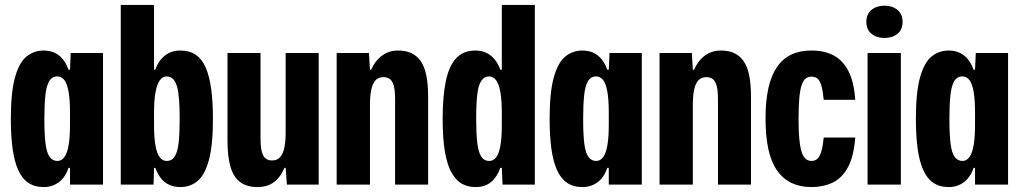

<svg xmlns="http://www.w3.org/2000/svg" viewBox="-20 -749 4146 779"><path d="M157 10Q120 10 94.5 -7.5Q69 -25 53.5 -60Q38 -95 31 -146.5Q24 -198 24 -267Q24 -375 41 -435.5Q58 -496 88 -520Q118 -544 157 -544Q183 -544 202.5 -534.5Q222 -525 235.5 -508Q249 -491 258 -466H264L267 -534H398V0H264V-68H258Q245 -29 218.5 -9.5Q192 10 157 10ZM213 -96Q230 -96 241.5 -112Q253 -128 258.5 -160.5Q264 -193 264 -242V-292Q264 -346 258 -378.5Q252 -411 240.5 -425Q229 -439 213 -439Q191 -439 179.5 -419.5Q168 -400 164 -361.5Q160 -323 160 -267Q160 -206 164.5 -168Q169 -130 181 -113Q193 -96 213 -96Z M712 10Q687 10 667 1Q647 -8 633.5 -25Q620 -42 610 -68H605L603 0H470V-729H605V-466H610Q623 -503 649 -523.5Q675 -544 712 -544Q749 -544 774.5 -526.5Q800 -509 815 -474Q830 -439 837 -387Q844 -335 844 -267Q844 -160 827.5 -99.5Q811 -39 781.5 -14.5Q752 10 712 10ZM656 -96Q678 -96 689.5 -115Q701 -134 705 -172Q709 -210 709 -267Q709 -313 706.5 -345.5Q704 -378 698 -398.5Q692 -419 681.5 -429Q671 -439 656 -439Q639 -439 627.5 -422Q616 -405 610.5 -372.5Q605 -340 605 -292V-242Q605 -189 611 -157Q617 -125 628.5 -110.5Q640 -96 656 -96Z M1025 10Q983 10 956 -9Q929 -28 916 -69.5Q903 -111 903 -178V-534H1037V-189Q1037 -153 1042.5 -133Q1048 -113 1058.5 -105.5Q1069 -98 1084 -98Q1105 -98 1117 -112Q1129 -126 1134 -151.5Q1139 -177 1139 -212V-534H1273V0H1144L1139 -68H1134Q1119 -31 1092 -10.5Q1065 10 1025 10Z M1346 0V-534H1477L1481 -466H1486Q1502 -503 1530 -523.5Q1558 -544 1595 -544Q1627 -544 1650 -533Q1673 -522 1688 -499.5Q1703 -477 1710 -441.5Q1717 -406 1717 -356V0H1583V-345Q1583 -382 1577.5 -401.5Q1572 -421 1561.5 -428.5Q1551 -436 1536 -436Q1515 -436 1503 -422.5Q1491 -409 1486 -383.5Q1481 -358 1481 -322V0Z M1909 10Q1879 10 1855 -3Q1831 -16 1813 -47Q1795 -78 1785.5 -131.5Q1776 -185 1776 -267Q1776 -359 1789 -420.5Q1802 -482 1831 -513Q1860 -544 1909 -544Q1934 -544 1953.5 -534.5Q1973 -525 1987 -508Q2001 -491 2010 -466H2016V-729H2150V0H2019L2016 -68H2010Q1997 -31 1972.5 -10.5Q1948 10 1909 10ZM1965 -96Q1981 -96 1992.5 -110Q2004 -124 2010 -156.5Q2016 -189 2016 -242V-292Q2016 -341 2010.5 -373.5Q2005 -406 1993.5 -422.5Q1982 -439 1965 -439Q1945 -439 1933 -421.5Q1921 -404 1916.5 -366.5Q1912 -329 1912 -267Q1912 -211 1916 -173Q1920 -135 1931.5 -115.5Q1943 -96 1965 -96Z M2343 10Q2306 10 2280.5 -7.5Q2255 -25 2239.5 -60Q2224 -95 2217 -146.5Q2210 -198 2210 -267Q2210 -375 2227 -435.5Q2244 -496 2274 -520Q2304 -544 2343 -544Q2369 -544 2388.5 -534.5Q2408 -525 2421.5 -508Q2435 -491 2444 -466H2450L2453 -534H2584V0H2450V-68H2444Q2431 -29 2404.5 -9.5Q2378 10 2343 10ZM2399 -96Q2416 -96 2427.5 -112Q2439 -128 2444.5 -160.5Q2450 -193 2450 -242V-292Q2450 -346 2444 -378.5Q2438 -411 2426.5 -425Q2415 -439 2399 -439Q2377 -439 2365.5 -419.5Q2354 -400 2350 -361.5Q2346 -323 2346 -267Q2346 -206 2350.5 -168Q2355 -130 2367 -113Q2379 -96 2399 -96Z M2656 0V-534H2787L2791 -466H2796Q2812 -503 2840 -523.5Q2868 -544 2905 -544Q2937 -544 2960 -533Q2983 -522 2998 -499.5Q3013 -477 3020 -441.5Q3027 -406 3027 -356V0H2893V-345Q2893 -382 2887.5 -401.5Q2882 -421 2871.5 -428.5Q2861 -436 2846 -436Q2825 -436 2813 -422.5Q2801 -409 2796 -383.5Q2791 -358 2791 -322V0Z M3272 10Q3227 10 3192 -6.5Q3157 -23 3133 -57Q3109 -91 3097.5 -143.5Q3086 -196 3086 -269Q3086 -339 3097.5 -391Q3109 -443 3132.5 -477Q3156 -511 3190.5 -527.5Q3225 -544 3272 -544Q3326 -544 3363.5 -523.5Q3401 -503 3423 -459.5Q3445 -416 3450 -344H3322Q3319 -377 3313.5 -398Q3308 -419 3298.5 -428.5Q3289 -438 3272 -438Q3259 -438 3249 -430.5Q3239 -423 3232.5 -403.5Q3226 -384 3223 -351Q3220 -318 3220 -267Q3220 -202 3225.5 -164.5Q3231 -127 3242.5 -111.5Q3254 -96 3272 -96Q3288 -96 3297.5 -106Q3307 -116 3313 -137Q3319 -158 3322 -191H3450Q3444 -113 3419.5 -69Q3395 -25 3357 -7.5Q3319 10 3272 10Z M3500 0V-534H3635V0ZM3569 -595Q3537 -595 3516 -612Q3495 -629 3495 -660Q3495 -692 3516 -709Q3537 -726 3569 -726Q3600 -726 3621 -709Q3642 -692 3642 -660Q3642 -629 3621.5 -612Q3601 -595 3569 -595Z M3829 10Q3792 10 3766.5 -7.5Q3741 -25 3725.5 -60Q3710 -95 3703 -146.5Q3696 -198 3696 -267Q3696 -375 3713 -435.5Q3730 -496 3760 -520Q3790 -544 3829 -544Q3855 -544 3874.5 -534.5Q3894 -525 3907.5 -508Q3921 -491 3930 -466H3936L3939 -534H4070V0H3936V-68H3930Q3917 -29 3890.5 -9.5Q3864 10 3829 10ZM3885 -96Q3902 -96 3913.5 -112Q3925 -128 3930.5 -160.5Q3936 -193 3936 -242V-292Q3936 -346 3930 -378.5Q3924 -411 3912.5 -425Q3901 -439 3885 -439Q3863 -439 3851.5 -419.5Q3840 -400 3836 -361.5Q3832 -323 3832 -267Q3832 -206 3836.5 -168Q3841 -130 3853 -113Q3865 -96 3885 -96Z"/></svg>

Font: Mona Sans Condensed
Style: Bold
Weight: 700
Width: 3
Designer: Deni Anggara
Foundry: GitHub
Version: Version 2.000